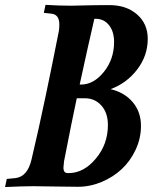

<svg xmlns="http://www.w3.org/2000/svg" viewBox="-38 -753 615 774"><path d="M283.2 -412.1H288.1Q339.8 -412.1 380.9 -463.4Q421.9 -514.6 421.9 -583.5Q421.9 -626 401.4 -651.6Q380.9 -677.2 348.1 -677.2H342.3Q317.4 -569.8 283.2 -412.1ZM303.7 -356.9H271.5Q252.4 -268.6 220.2 -103Q217.8 -81.1 217.8 -78.1Q217.8 -65.4 222.2 -60.3Q226.6 -55.2 235.8 -55.2H238.8Q299.3 -55.2 348.1 -113.3Q397 -171.4 397 -249Q397 -297.9 370.8 -327.4Q344.7 -356.9 303.7 -356.9ZM146.5 -368.2Q170.9 -484.4 199.2 -627.4Q201.2 -637.7 201.2 -653.8Q201.2 -694.3 169.9 -697.8L138.7 -701.2L145.5 -733.4Q203.6 -730 248.5 -730Q264.6 -730 303.2 -731.2Q341.8 -732.4 403.3 -732.4Q471.7 -732.4 514.6 -694.8Q557.6 -657.2 557.6 -596.7Q557.6 -528.3 515.1 -472.9Q472.7 -417.5 407.7 -393.6Q463.9 -380.4 497.1 -341.1Q530.3 -301.8 530.3 -245.6Q530.3 -195.3 508.8 -149.4Q487.3 -103.5 452.4 -71Q417.5 -38.6 371.1 -19.3Q324.7 0 275.9 0Q231.4 0 179 -1.2Q126.5 -2.4 97.2 -2.4Q55.2 -2.4 -17.6 1L-10.7 -31.7L25.4 -35.2Q72.8 -41.5 88.9 -109.4Q116.7 -226.1 146.5 -368.2Z"/></svg>

Font: Flanker
Style: Bold Italic
Weight: 700
Italic angle: -12°
Designer: Flanker
Version: Version 2.000